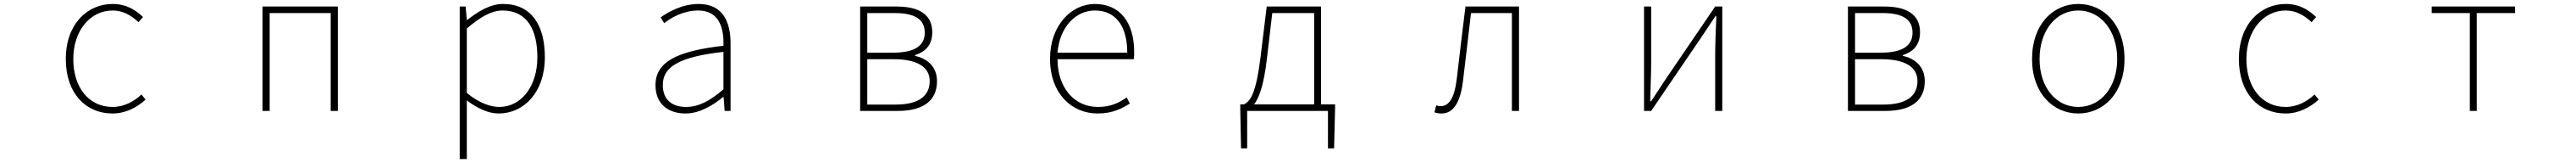

<svg xmlns="http://www.w3.org/2000/svg" viewBox="-20 -560 13040 823"><path d="M549 13C617 13 673 -18 717 -57L696 -83C659 -48 608 -20 550 -20C430 -20 351 -118 351 -262C351 -407 438 -507 550 -507C604 -507 646 -481 681 -448L704 -474C669 -507 622 -540 550 -540C423 -540 313 -439 313 -262C313 -88 415 13 549 13Z M1309 0H1345V-494H1654V0H1690V-527H1309Z M2307 243H2343V46V-53C2399 -11 2454 13 2504 13C2630 13 2738 -92 2738 -271C2738 -434 2669 -540 2526 -540C2460 -540 2397 -500 2345 -459H2343L2337 -527H2307ZM2507 -20C2465 -20 2405 -39 2343 -91V-416C2410 -474 2469 -507 2523 -507C2652 -507 2700 -405 2700 -271C2700 -124 2619 -20 2507 -20Z M3450 13C3520 13 3586 -26 3640 -70H3643L3648 0H3678V-341C3678 -448 3640 -540 3516 -540C3430 -540 3357 -496 3324 -472L3342 -443C3376 -470 3439 -507 3514 -507C3623 -507 3645 -414 3642 -329C3405 -302 3298 -247 3298 -130C3298 -30 3368 13 3450 13ZM3453 -20C3389 -20 3335 -50 3335 -131C3335 -220 3413 -273 3642 -298V-109C3573 -50 3516 -20 3453 -20Z M4334 0H4525C4648 0 4723 -48 4723 -150C4723 -229 4667 -266 4612 -278V-282C4660 -297 4699 -329 4699 -397C4699 -486 4633 -527 4519 -527H4334ZM4370 -294V-494H4510C4616 -494 4661 -459 4661 -395C4661 -333 4616 -294 4500 -294ZM4370 -32V-261H4505C4622 -261 4686 -222 4686 -151C4686 -73 4627 -32 4514 -32Z M5536 13C5614 13 5659 -13 5699 -37L5683 -68C5643 -39 5598 -20 5538 -20C5414 -20 5333 -122 5333 -261H5719C5721 -275 5721 -286 5721 -297C5721 -453 5644 -540 5522 -540C5405 -540 5295 -434 5295 -262C5295 -90 5403 13 5536 13ZM5333 -294C5344 -427 5428 -507 5522 -507C5621 -507 5686 -437 5686 -294Z M6293 0H6702V189H6733L6738 -13V-33H6667V-527H6392L6361 -274C6338 -88 6310 -50 6277 -33H6258V-13L6262 189H6293ZM6328 -33C6350 -61 6377 -121 6394 -272L6420 -494H6632V-33Z M7277 13C7335 13 7373 -40 7386 -156C7400 -270 7413 -381 7426 -494H7633V0H7669V-527H7398C7383 -405 7368 -284 7354 -162C7343 -68 7316 -24 7272 -24C7263 -24 7257 -26 7250 -28L7241 7C7252 11 7261 13 7277 13Z M8302 0H8338L8586 -363C8608 -396 8641 -445 8663 -478H8668C8665 -407 8662 -336 8662 -277V0H8698V-527H8662L8414 -164C8392 -131 8360 -82 8338 -49H8333C8335 -120 8338 -191 8338 -249V-527H8302Z M9334 0H9525C9648 0 9723 -48 9723 -150C9723 -229 9667 -266 9612 -278V-282C9660 -297 9699 -329 9699 -397C9699 -486 9633 -527 9519 -527H9334ZM9370 -294V-494H9510C9616 -494 9661 -459 9661 -395C9661 -333 9616 -294 9500 -294ZM9370 -32V-261H9505C9622 -261 9686 -222 9686 -151C9686 -73 9627 -32 9514 -32Z M10500 13C10626 13 10734 -88 10734 -262C10734 -439 10626 -540 10500 -540C10374 -540 10266 -439 10266 -262C10266 -88 10374 13 10500 13ZM10500 -20C10388 -20 10304 -118 10304 -262C10304 -407 10388 -507 10500 -507C10612 -507 10697 -407 10697 -262C10697 -118 10612 -20 10500 -20Z M11549 13C11617 13 11673 -18 11717 -57L11696 -83C11659 -48 11608 -20 11550 -20C11430 -20 11351 -118 11351 -262C11351 -407 11438 -507 11550 -507C11604 -507 11646 -481 11681 -448L11704 -474C11669 -507 11622 -540 11550 -540C11423 -540 11313 -439 11313 -262C11313 -88 11415 13 11549 13Z M12482 0H12517V-494H12711V-527H12289V-494H12482Z"/></svg>

Font: Harano Aji Gothic K1 ExtraLight
Style: Regular
Weight: 250
Foundry: Masamichi Hosoda
Version: HaranoAjiGothicK1-ExtraLight version 20230610;ttx 4.39.4